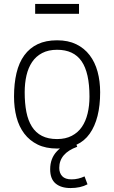

<svg xmlns="http://www.w3.org/2000/svg" viewBox="-20 -743 578 972"><path d="M269 9Q212 9 171 -11Q130 -31 103 -66.5Q76 -102 63.5 -150Q51 -198 51 -254Q51 -320 63.5 -373Q76 -426 103 -463Q130 -500 171 -519.5Q212 -539 269 -539Q325 -539 366 -519Q407 -499 434 -463.5Q461 -428 474 -380Q487 -332 487 -276Q487 -141 434 -66Q381 9 269 9ZM269 -39Q312 -39 343.5 -55.5Q375 -72 394.5 -100.5Q414 -129 423.5 -168.5Q433 -208 433 -254Q433 -375 393 -433Q353 -491 269 -491Q225 -491 193.5 -474.5Q162 -458 142.5 -429Q123 -400 114 -361Q105 -322 105 -276Q105 -220 113.5 -176.5Q122 -133 141.5 -102Q161 -71 192.5 -55Q224 -39 269 -39ZM337 209Q289 209 261.5 186Q234 163 234 114Q234 59 268 23Q302 -13 358 -33L371 0Q280 33 280 107Q280 133 295 149Q310 165 342 165Q360 165 376.5 161Q393 157 408 150L423 190Q388 209 337 209ZM380 -673H158V-723H380Z"/></svg>

Font: Tanohe Sans Light
Style: Regular
Weight: 300
Designer: Village Type and Design LLC & Cristiano Sobral
Foundry: Cooper Hewitt Smithsonian Design Museum
Version: Version 1.00;September 29, 2021;FontCreator 13.0.0.2655 64-b